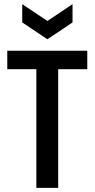

<svg xmlns="http://www.w3.org/2000/svg" viewBox="-20 -904 455 924"><path d="M155 0V-571H15V-660H400V-571H260V0ZM87 -884 208 -803 329 -884V-796L208 -715L87 -796Z"/></svg>

Font: Bricolage Grotesque 12pt Condensed Medium
Style: Regular
Weight: 500
Width: 3
Designer: Mathieu Triay
Foundry: Atelier Triay
Version: Version 1.001; ttfautohint (v1.8.4.7-5d5b);gftools[0.9.33.de